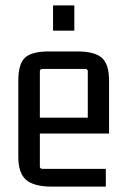

<svg xmlns="http://www.w3.org/2000/svg" viewBox="-20 -688 466 713"><path d="M256 -574H177V-668H256ZM373 5H173Q106 5 77 -20Q48 -45 48 -106V-389Q48 -451 73 -474Q98 -497 162 -497H267Q331 -497 358 -473.5Q385 -450 385 -389V-192H128V-70Q128 -61 138 -61H373ZM138 -432Q128 -432 128 -423V-251H306V-423Q306 -432 296 -432Z"/></svg>

Font: Gemunu Libre
Style: Regular
Weight: 400
Designer: Puspanada Ekanayake, Sola Matas, Pathum Egodawatta, Kosala Senevirathne
Foundry: mooniak
Version: Version 1.100